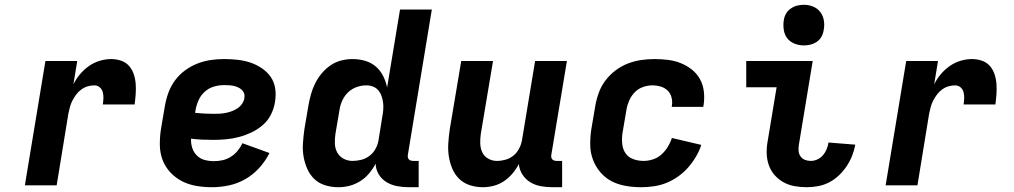

<svg xmlns="http://www.w3.org/2000/svg" viewBox="-20 -775 4240 803"><path d="M84 0 170 -520H303L287 -422Q298 -445 315 -465Q332 -485 353 -499.5Q374 -514 398 -521Q422 -528 445 -528Q467 -528 487 -521Q507 -514 520 -499Q533 -484 539.5 -464.5Q546 -445 547.5 -424Q549 -403 547.5 -381.5Q546 -360 543 -338H410Q412 -351 412.5 -364Q413 -377 410 -389Q407 -401 397.5 -409.5Q388 -418 375 -418Q361 -418 347 -414Q333 -410 320.5 -401Q308 -392 299 -380Q290 -368 283 -354.5Q276 -341 272.5 -327.5Q269 -314 266 -300L217 0Z M866 8Q833 8 801 2.5Q769 -3 741.5 -17Q714 -31 692.5 -54Q671 -77 660 -106Q649 -135 648.5 -168Q648 -201 653 -234L670 -334Q675 -362 685 -389Q695 -416 712.5 -439.5Q730 -463 754.5 -481Q779 -499 806.5 -509.5Q834 -520 861.5 -524Q889 -528 917 -528Q945 -528 973 -525Q1001 -522 1026.5 -513.5Q1052 -505 1074.5 -490Q1097 -475 1112 -453.5Q1127 -432 1131 -404.5Q1135 -377 1130 -348Q1126 -322 1113.5 -296.5Q1101 -271 1079 -252Q1057 -233 1031.5 -221Q1006 -209 979.5 -202Q953 -195 926 -192.5Q899 -190 873 -190Q849 -190 825.5 -191Q802 -192 779 -195Q778 -175 784 -156.5Q790 -138 803.5 -124.5Q817 -111 836 -106Q855 -101 875 -101Q893 -101 911 -105Q929 -109 945 -119Q961 -129 973.5 -144Q986 -159 994 -176L1107 -135Q1090 -101 1064 -72.5Q1038 -44 1005.5 -25.5Q973 -7 937 0.5Q901 8 866 8ZM873 -299Q885 -299 897.5 -299.5Q910 -300 923 -302.5Q936 -305 948.5 -309.5Q961 -314 972.5 -321.5Q984 -329 992 -340.5Q1000 -352 1002 -364Q1004 -375 1001 -384Q998 -393 991 -399.5Q984 -406 975 -410Q966 -414 956.5 -416Q947 -418 937 -418.5Q927 -419 917 -419Q896 -419 875 -413Q854 -407 837 -392Q820 -377 811 -357Q802 -337 798 -316L796 -303Q816 -301 834.5 -300Q853 -299 873 -299Z M1396 8Q1367 8 1340.5 0Q1314 -8 1295 -26Q1276 -44 1265 -69Q1254 -94 1249.5 -121Q1245 -148 1247 -176.5Q1249 -205 1253 -234L1270 -334Q1274 -357 1280.5 -380.5Q1287 -404 1298 -426Q1309 -448 1325 -467.5Q1341 -487 1362 -501.5Q1383 -516 1407 -522Q1431 -528 1454 -528Q1482 -528 1507.5 -520.5Q1533 -513 1552 -496.5Q1571 -480 1582.5 -457Q1594 -434 1599 -409L1653 -735H1786L1686 -129Q1685 -123 1685.5 -118Q1686 -113 1689.5 -109Q1693 -105 1698 -103.5Q1703 -102 1709 -102H1731V8H1690Q1665 8 1641 3.5Q1617 -1 1597 -13Q1577 -25 1564.5 -45Q1552 -65 1551 -90Q1539 -68 1523 -49Q1507 -30 1486 -17Q1465 -4 1442 2Q1419 8 1396 8ZM1454 -102Q1472 -102 1490.5 -106.5Q1509 -111 1525 -123Q1541 -135 1550.5 -152.5Q1560 -170 1563 -188L1579 -288Q1582 -303 1583 -318Q1584 -333 1582 -347Q1580 -361 1575.5 -374Q1571 -387 1562 -397.5Q1553 -408 1540 -413Q1527 -418 1512 -418Q1492 -418 1472 -411Q1452 -404 1436.5 -389.5Q1421 -375 1412 -355.5Q1403 -336 1400 -316L1383 -216Q1380 -196 1380.5 -175.5Q1381 -155 1390 -138Q1399 -121 1416.5 -111.5Q1434 -102 1454 -102Z M2000 8Q1971 8 1945 -0.5Q1919 -9 1900.5 -27Q1882 -45 1871.5 -70Q1861 -95 1857 -122Q1853 -149 1855 -177.5Q1857 -206 1861 -234L1909 -520H2042L1991 -216Q1988 -196 1988.5 -176Q1989 -156 1996.5 -139Q2004 -122 2021 -112Q2038 -102 2058 -102Q2076 -102 2094 -107Q2112 -112 2127 -124Q2142 -136 2151 -153.5Q2160 -171 2163 -188L2218 -520H2351L2286 -129Q2285 -123 2285.5 -118Q2286 -113 2289.5 -109Q2293 -105 2298 -103.5Q2303 -102 2309 -102H2331V8H2290Q2265 8 2241 3.5Q2217 -1 2197.5 -13Q2178 -25 2165 -45Q2152 -65 2150 -89Q2139 -68 2123.5 -49.5Q2108 -31 2088 -17.5Q2068 -4 2045 2Q2022 8 2000 8Z M2662 8Q2629 8 2597 2.5Q2565 -3 2538 -17Q2511 -31 2491 -54.5Q2471 -78 2460 -107Q2449 -136 2448.5 -168.5Q2448 -201 2453 -234L2470 -334Q2475 -362 2485 -389Q2495 -416 2513 -439.5Q2531 -463 2555 -481Q2579 -499 2606.5 -509.5Q2634 -520 2662 -524Q2690 -528 2717 -528Q2746 -528 2774 -524.5Q2802 -521 2827 -511Q2852 -501 2873 -484.5Q2894 -468 2907 -445Q2920 -422 2923.5 -394Q2927 -366 2923 -338L2921 -328H2789L2790 -332Q2793 -350 2788.5 -367.5Q2784 -385 2772 -396.5Q2760 -408 2743 -413Q2726 -418 2708 -418Q2689 -418 2669 -411Q2649 -404 2634.5 -389Q2620 -374 2611.5 -354.5Q2603 -335 2600 -316L2583 -216Q2580 -194 2582.5 -172Q2585 -150 2596.5 -133.5Q2608 -117 2628.5 -109.5Q2649 -102 2672 -102Q2691 -102 2711 -108.5Q2731 -115 2746.5 -129Q2762 -143 2773 -161Q2784 -179 2790 -198L2913 -169Q2905 -144 2890.5 -119.5Q2876 -95 2857.5 -74Q2839 -53 2815.5 -36.5Q2792 -20 2767 -10Q2742 0 2715 4Q2688 8 2662 8Z M3354 8Q3328 8 3303 3.5Q3278 -1 3256.5 -13Q3235 -25 3219 -43.5Q3203 -62 3195 -85.5Q3187 -109 3186.5 -135Q3186 -161 3191 -187L3228 -410H3101V-520H3379L3321 -169Q3319 -156 3320 -143.5Q3321 -131 3328 -121Q3335 -111 3346.5 -106.5Q3358 -102 3371 -102Q3385 -102 3399 -108.5Q3413 -115 3422.5 -126.5Q3432 -138 3437.5 -151.5Q3443 -165 3445 -179L3557 -170Q3553 -147 3544 -124Q3535 -101 3521 -80Q3507 -59 3488.5 -41.5Q3470 -24 3448 -12.5Q3426 -1 3401.5 3.5Q3377 8 3354 8ZM3342 -585Q3322 -585 3303 -592.5Q3284 -600 3272.5 -615Q3261 -630 3258 -650Q3255 -670 3258 -690Q3260 -705 3267.5 -718Q3275 -731 3287.5 -739.5Q3300 -748 3314 -751.5Q3328 -755 3342 -755Q3362 -755 3380.5 -747.5Q3399 -740 3410.5 -725Q3422 -710 3425.5 -690Q3429 -670 3425 -650Q3423 -635 3416 -622Q3409 -609 3396.5 -600.5Q3384 -592 3370 -588.5Q3356 -585 3342 -585Z M3684 0 3770 -520H3903L3887 -422Q3898 -445 3915 -465Q3932 -485 3953 -499.5Q3974 -514 3998 -521Q4022 -528 4045 -528Q4067 -528 4087 -521Q4107 -514 4120 -499Q4133 -484 4139.5 -464.5Q4146 -445 4147.5 -424Q4149 -403 4147.5 -381.5Q4146 -360 4143 -338H4010Q4012 -351 4012.5 -364Q4013 -377 4010 -389Q4007 -401 3997.5 -409.5Q3988 -418 3975 -418Q3961 -418 3947 -414Q3933 -410 3920.5 -401Q3908 -392 3899 -380Q3890 -368 3883 -354.5Q3876 -341 3872.5 -327.5Q3869 -314 3866 -300L3817 0Z"/></svg>

Font: Iosevka Extrabold Extended
Style: Italic
Weight: 800
Width: 7
Italic angle: -9°
Monospace: yes
Designer: Belleve Invis
Foundry: Belleve Invis
Version: Version 32.5.0; ttfautohint (v1.8.4)